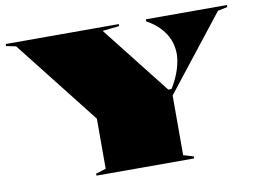

<svg xmlns="http://www.w3.org/2000/svg" viewBox="-76 -822 1257 935"><g transform="rotate(-10 552.0 -354.0)"><path d="M329 0V-10L379 -25V-273L53 -688L5 -698V-708H564V-698L481 -689L746 -352H762L767 -360Q793 -404 805 -445Q817 -486 817 -515Q817 -572 787.5 -618Q758 -664 698 -698V-708H1099V-698L1051 -688L762 -320V-25L812 -10V0Z"/></g></svg>

Font: Kalnia SemiExpanded
Style: Bold
Weight: 700
Width: 6
Designer: Frida Medrano
Foundry: Frida Medrano
Version: Version 1.105